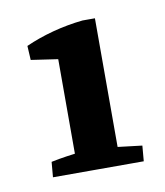

<svg xmlns="http://www.w3.org/2000/svg" viewBox="-46 -592 308 358"><g transform="rotate(-10 108.5 -413.0)"><path d="M75.2 -277.3V-522.9L155.8 -548.8V-277.3ZM84 -487.3 24.4 -496.1 22.9 -522.9Q46.9 -533.7 75.2 -541.3Q103.5 -548.8 132.3 -551.8H155.8V-513.2ZM27.3 -273.4 29.8 -302.2Q43.9 -305.2 59.1 -307.4Q74.2 -309.6 88.9 -311.5L75.2 -280.3V-327.6H155.8V-280.3L144 -309.6L201.7 -302.7L199.2 -273.4Z"/></g></svg>

Font: Markazi Text
Style: Regular
Weight: 400
Designer: Borna Izadpanah (Arabic designer), Fiona Ross (Arabic design director) and Florian Runge (Latin designer)
Foundry: Borna Izadpanah and Florian Runge
Version: Version 1.000